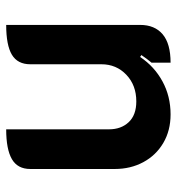

<svg xmlns="http://www.w3.org/2000/svg" viewBox="4 -552 558 605"><g transform="rotate(90 282.5 -250.0)"><path d="M59 -413Q59 -459 88.5 -484Q118 -509 178 -509V-449Q166 -435 154 -417L160 -413Q190 -458 237 -483.5Q284 -509 341 -509Q392 -509 431 -486Q470 -463 491.5 -423Q513 -383 513 -333V-67Q513 -27 482 -9Q451 9 388 9V-315Q388 -353 365.5 -377Q343 -401 300 -401Q249 -401 216 -369.5Q183 -338 183 -291V-67Q183 -27 153 -9Q123 9 59 9Z"/></g></svg>

Font: K2D
Style: Bold
Weight: 700
Designer: Katatrad Aksorn Co.,Ltd.
Foundry: Cadson Demak Co.,Ltd.
Version: Version 1.000; ttfautohint (v1.6)